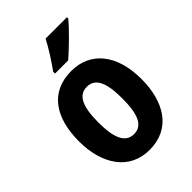

<svg xmlns="http://www.w3.org/2000/svg" viewBox="-225 -867 978 978"><g transform="rotate(-45 263.5 -378.0)"><path d="M443 -757V-766H289C266 -721 231 -667 197 -619V-606H292C339 -647 413 -719 443 -757ZM489 -275C489 -456 399 -557 265 -557C112 -557 39 -445 39 -275C39 -112 117 10 263 10C418 10 489 -114 489 -275ZM177 -273C177 -388 203 -444 264 -444C325 -444 350 -388 350 -275C350 -160 325 -103 264 -103C203 -103 177 -161 177 -273Z"/></g></svg>

Font: Noto Sans Arabic UI Cn
Style: Bold
Weight: 700
Width: 3
Designer: Monotype Design Team, Nadine Chahine and Nizar Qandah
Foundry: Monotype Imaging Inc.
Version: Version 2.010